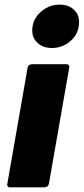

<svg xmlns="http://www.w3.org/2000/svg" viewBox="-20 -808 361 828"><path d="M204 -601Q162 -601 138 -627Q119 -646 119 -676Q119 -728 162 -762Q195 -788 237 -788Q279 -788 303 -762Q321 -743 321 -714Q321 -659 279 -627Q246 -601 204 -601ZM172 0H24Q11 0 11 -12Q11 -15 99 -516Q101 -530 118 -531H266Q279 -531 279 -519L191 -16Q188 -1 172 0Z"/></svg>

Font: YamahaIndonesia935. App XBold
Style: Italic
Weight: 800
Italic angle: -10°
Designer: Dalton Maag Ltd
Foundry: Dalton Maag Ltd
Version: Version 1.002; January 01, 2024; Regular/Italic